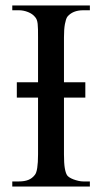

<svg xmlns="http://www.w3.org/2000/svg" viewBox="-20 -682 373 702"><path d="M24.9 0V-18.6H48.8Q69.3 -18.6 83.5 -24.2Q97.7 -29.8 107.4 -42.5Q119.1 -56.2 119.1 -117.7V-325.2H41.5V-381.3H119.1V-545.4Q119.1 -562.5 118.9 -574.5Q118.7 -586.4 117.7 -595Q116.7 -603.5 114.5 -609.4Q112.3 -615.2 108.4 -619.6Q99.1 -631.3 82.5 -637.9Q65.9 -644.5 48.8 -644.5H24.9V-662.1H308.6V-644.5H284.7Q245.6 -644.5 226.1 -620.6Q220.7 -612.3 217.3 -593.8Q213.9 -575.2 213.9 -545.4V-381.3H292V-325.2H213.9V-117.7Q213.9 -85.4 216.8 -67.9Q219.7 -50.3 225.1 -41.5Q227.5 -37.6 233.9 -33.4Q240.2 -29.3 248.8 -26.1Q257.3 -22.9 266.6 -20.8Q275.9 -18.6 284.7 -18.6H308.6V0Z"/></svg>

Font: Doulos SIL Am
Style: Regular
Weight: 400
Designer: Walt Agee, Victor Gaultney, Peter Martin, Debbi Hosken, Becca Hirsbrunner
Foundry: SIL International
Version: Version 5.000